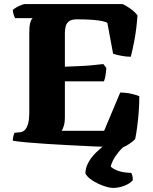

<svg xmlns="http://www.w3.org/2000/svg" viewBox="-20 -724 752 944"><path d="M582 0Q566 0 526.5 -1Q487 -2 434 -4.5Q381 -7 323 -10Q265 -13 209.5 -16.5Q154 -20 110.5 -24Q67 -28 43 -32Q43 -44 46 -55.5Q49 -67 51 -71L80 -74Q95 -76 104.5 -87.5Q114 -99 119 -119.5Q124 -140 124 -169V-561Q124 -594 128 -609.5Q132 -625 136.5 -630Q141 -635 140 -635H54Q51 -640 47.5 -651Q44 -662 43 -675Q49 -681 61 -688Q73 -695 85.5 -699.5Q98 -704 103 -704H583Q601 -696 622.5 -680.5Q644 -665 656 -648Q651 -580 641 -527Q631 -474 623 -445Q602 -445 577.5 -449.5Q553 -454 536 -460L508 -611Q502 -616 484 -620Q466 -624 435 -626.5Q404 -629 358 -629Q334 -629 321 -620.5Q308 -612 303.5 -596.5Q299 -581 299 -561V-396Q338 -398 367.5 -399Q397 -400 425.5 -402.5Q454 -405 488 -409L503 -390Q501 -366 498.5 -351.5Q496 -337 491 -324H299V-144Q299 -122 293.5 -104.5Q288 -87 283 -81H492L571 -269Q600 -269 627.5 -262.5Q655 -256 665 -251Q665 -213 662 -174Q659 -135 654.5 -100.5Q650 -66 645 -42Q641 -35 627.5 -25Q614 -15 601 -7.5Q588 0 582 0ZM535 200Q523 200 503.5 194.5Q484 189 462.5 179Q441 169 424 156Q407 143 400 129Q400 102 414 76Q428 50 451 27Q474 4 500 -14L608 -18Q582 0 563 23.5Q544 47 534.5 67Q525 87 525 96Q540 109 564 117Q588 125 625 126Q629 132 631 141.5Q633 151 633 162Q620 178 592 189Q564 200 535 200Z"/></svg>

Font: Texturina Medium 12pt Black
Style: Regular
Weight: 900
Version: Version 1.002